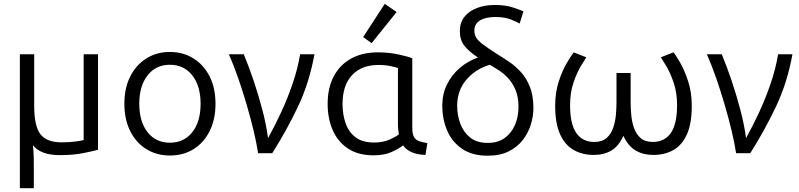

<svg xmlns="http://www.w3.org/2000/svg" viewBox="-20 -802 4184 1005"><path d="M84 183V-518H159V-248Q159 -142 191.5 -99.5Q224 -57 302 -57Q344 -57 376.5 -61.5Q409 -66 418 -69V-518H493V-18Q463 -10 413 0Q363 10 294 10Q241 10 206.5 -3.5Q172 -17 152 -42Q156 -11 156.5 20Q157 51 157 80V183Z M869 12Q800 12 746 -21.5Q692 -55 661.5 -116Q631 -177 631 -259Q631 -341 661.5 -401.5Q692 -462 746 -496Q800 -530 869 -530Q939 -530 993 -496Q1047 -462 1077.5 -401.5Q1108 -341 1108 -259Q1108 -177 1077.5 -116Q1047 -55 993.5 -21.5Q940 12 869 12ZM869 -55Q943 -55 986.5 -110Q1030 -165 1030 -259Q1030 -352 986.5 -407.5Q943 -463 869 -463Q796 -463 752.5 -407.5Q709 -352 709 -259Q709 -165 752.5 -110Q796 -55 869 -55Z M1331 0Q1323 -53 1307.5 -118Q1292 -183 1271.5 -253Q1251 -323 1227.5 -391Q1204 -459 1178 -518H1256Q1283 -453 1308.5 -377Q1334 -301 1354 -224.5Q1374 -148 1383 -79Q1418 -142 1451.5 -214Q1485 -286 1511.5 -363.5Q1538 -441 1551 -518H1626Q1599 -369 1540 -244.5Q1481 -120 1405 0Z M1936 11Q1855 11 1801.5 -24.5Q1748 -60 1721.5 -121Q1695 -182 1695 -258Q1695 -343 1727.5 -403.5Q1760 -464 1819 -496Q1878 -528 1957 -528Q2016 -528 2066 -517Q2116 -506 2138 -497V-135Q2138 -102 2146.5 -86Q2155 -70 2173 -63.5Q2191 -57 2217 -53L2207 9Q2123 6 2090 -41Q2065 -22 2027.5 -5.5Q1990 11 1936 11ZM1938 -56Q1985 -56 2019.5 -71.5Q2054 -87 2068 -99Q2066 -110 2064.5 -122.5Q2063 -135 2063 -149V-446Q2056 -449 2026.5 -455.5Q1997 -462 1961 -462Q1873 -462 1823 -409Q1773 -356 1773 -257Q1773 -203 1789 -157Q1805 -111 1841 -83.5Q1877 -56 1938 -56ZM1925 -576 1881 -608 1994 -782 2056 -739Z M2533 13Q2451 13 2398 -23.5Q2345 -60 2320 -120Q2295 -180 2295 -248Q2295 -310 2320 -360.5Q2345 -411 2387.5 -447Q2430 -483 2482 -501Q2433 -533 2410 -563.5Q2387 -594 2387 -639Q2387 -684 2411.5 -714.5Q2436 -745 2477.5 -760.5Q2519 -776 2570 -776Q2627 -776 2668 -762Q2709 -748 2720 -742L2700 -679Q2687 -687 2654 -700Q2621 -713 2574 -713Q2522 -713 2492.5 -695Q2463 -677 2463 -642Q2463 -621 2473 -604.5Q2483 -588 2508.5 -569Q2534 -550 2579 -521Q2610 -502 2643.5 -479.5Q2677 -457 2706 -425.5Q2735 -394 2753.5 -348Q2772 -302 2772 -236Q2772 -195 2759 -151.5Q2746 -108 2717.5 -70.5Q2689 -33 2643.5 -10Q2598 13 2533 13ZM2533 -54Q2586 -54 2621.5 -79.5Q2657 -105 2675.5 -148Q2694 -191 2694 -242Q2694 -294 2678.5 -331Q2663 -368 2639.5 -393Q2616 -418 2590.5 -434.5Q2565 -451 2544 -463Q2469 -441 2421 -384.5Q2373 -328 2373 -248Q2373 -199 2389.5 -154.5Q2406 -110 2441 -82Q2476 -54 2533 -54Z M3088 9Q3029 9 2983.5 -16.5Q2938 -42 2912 -98.5Q2886 -155 2886 -248Q2886 -319 2905 -376.5Q2924 -434 2947.5 -473.5Q2971 -513 2983 -528L3049 -502Q3040 -489 3019.5 -454.5Q2999 -420 2981.5 -368.5Q2964 -317 2964 -251Q2964 -153 2996.5 -106Q3029 -59 3090 -59Q3132 -59 3155.5 -80Q3179 -101 3190 -134Q3201 -167 3204 -202.5Q3207 -238 3207 -268V-420H3281V-268Q3281 -238 3284 -202.5Q3287 -167 3298 -134Q3309 -101 3332.5 -80Q3356 -59 3397 -59Q3459 -59 3491.5 -106Q3524 -153 3524 -251Q3524 -317 3506.5 -368.5Q3489 -420 3468.5 -454.5Q3448 -489 3439 -502L3505 -528Q3518 -513 3540.5 -473.5Q3563 -434 3582 -376.5Q3601 -319 3601 -248Q3601 -155 3575.5 -98.5Q3550 -42 3504.5 -16.5Q3459 9 3399 9Q3347 9 3307.5 -14Q3268 -37 3243 -91Q3219 -37 3180 -14Q3141 9 3088 9Z M3833 0Q3825 -53 3809.5 -118Q3794 -183 3773.5 -253Q3753 -323 3729.5 -391Q3706 -459 3680 -518H3758Q3785 -453 3810.5 -377Q3836 -301 3856 -224.5Q3876 -148 3885 -79Q3920 -142 3953.5 -214Q3987 -286 4013.5 -363.5Q4040 -441 4053 -518H4128Q4101 -369 4042 -244.5Q3983 -120 3907 0Z"/></svg>

Font: Ubuntu Sans
Style: Regular
Weight: 400
Designer: Dalton Maag Ltd
Foundry: Dalton Maag Ltd
Version: Version 1.006; ttfautohint (v1.8.4.7-5d5b)